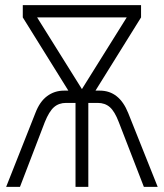

<svg xmlns="http://www.w3.org/2000/svg" viewBox="-20 -730 640 750"><path d="M4 0 118 -288Q135 -333 164 -354.5Q193 -376 230 -376H247L69 -662V-710H531V-662L353 -376H370Q446 -376 481 -288L596 0H542L444 -253Q428 -295 409 -311.5Q390 -328 362 -328H325V0H275V-328H238Q210 -328 191 -311.5Q172 -295 155 -253L58 0ZM125 -662 300 -382 475 -662Z"/></svg>

Font: Geist Mono ExtraLight
Style: Regular
Weight: 200
Monospace: yes
Designer: Basement.studio, Andrés Briganti, Mateo Zaragoza
Foundry: Basement.studio, Vercel, Andrés Briganti, Guido Ferreyra, Mateo Zaragoza
Version: Version 1.500; ttfautohint (v1.8.4.7-5d5b)